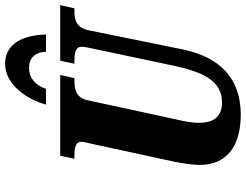

<svg xmlns="http://www.w3.org/2000/svg" viewBox="-128 -848 985 770"><g transform="rotate(-90 365.0 -462.5)"><path d="M331 -771H394C411 -819 441 -839 479 -839C516 -839 541 -817 543 -771H612C610 -867 573 -935 495 -935C411 -935 352 -848 331 -771ZM291 10C435 10 522 -72 553 -226L629 -600C639 -650 672 -657 706 -657H717L730 -714H507L495 -657H505C539 -657 563 -653 563 -627C563 -621 561 -607 558 -595L487 -259C463 -149 430 -65 340 -65C285 -65 258 -96 258 -158C258 -190 267 -230 272 -251L348 -602C358 -650 390 -657 426 -657H437L450 -714H126L114 -657H124C158 -657 182 -653 182 -627C182 -621 179 -612 174 -589L101 -252C96 -228 89 -180 89 -155C89 -50 160 10 291 10Z"/></g></svg>

Font: Noto Serif ExtraCondensed Black
Style: Italic
Weight: 900
Width: 2
Italic angle: -12°
Designer: Monotype Design Team
Foundry: Monotype Imaging Inc.
Version: Version 2.014